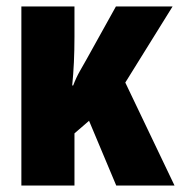

<svg xmlns="http://www.w3.org/2000/svg" viewBox="-20 -573 559 593"><path d="M338 -553 248 -391Q239 -375 227 -354Q215 -333 206 -309H203Q210 -377 210 -459V-553H46V0H210V-161L255 -200L339 0H519L367 -318L513 -553Z"/></svg>

Font: Noto Sans Display Condensed Black
Style: Regular
Weight: 900
Width: 3
Designer: Monotype Design team
Foundry: Monotype Imaging Inc.
Version: 1.000